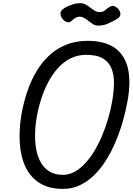

<svg xmlns="http://www.w3.org/2000/svg" viewBox="-20 -1187 834 1208"><path d="M377 1.5Q288.5 1.5 230 -35Q171.5 -71.5 140.8 -136.2Q110 -201 104.5 -286.5Q99 -372 115.5 -470Q129 -544.5 152.2 -613Q175.5 -681.5 210.2 -739.2Q245 -797 291.5 -839.8Q338 -882.5 397.5 -906.2Q457 -930 530 -930Q640 -930 702.8 -885.2Q765.5 -840.5 784.8 -756.8Q804 -673 783 -555Q771.5 -489.5 752.5 -423.2Q733.5 -357 707.2 -294.8Q681 -232.5 647.2 -178.8Q613.5 -125 572.2 -84.8Q531 -44.5 482.2 -21.5Q433.5 1.5 377 1.5ZM376 -87Q414.5 -87 449.8 -106.5Q485 -126 516.5 -160Q548 -194 574.8 -238.8Q601.5 -283.5 623 -335Q644.5 -386.5 660.2 -440Q676 -493.5 685 -545.5Q696 -607 697 -660.8Q698 -714.5 682 -755.2Q666 -796 628 -819Q590 -842 523 -842Q467.5 -842 422.5 -819Q377.5 -796 342.8 -756.8Q308 -717.5 282 -667.5Q256 -617.5 238.8 -563.2Q221.5 -509 212 -456.5Q202 -400.5 200.8 -346.5Q199.5 -292.5 208.2 -245.8Q217 -199 237.8 -163.2Q258.5 -127.5 292.5 -107.2Q326.5 -87 376 -87ZM596.5 -1026Q581 -1026 566.5 -1034.5Q552 -1043 538.5 -1054Q525 -1065 510.8 -1073.5Q496.5 -1082 480.5 -1082Q467 -1082 454.2 -1074.2Q441.5 -1066.5 429 -1055Q419.5 -1045.5 407.8 -1046.8Q396 -1048 385.2 -1056.2Q374.5 -1064.5 367.5 -1076.8Q360.5 -1089 360.5 -1101Q360.5 -1115.5 372.5 -1126.5Q384.5 -1137.5 402.5 -1145.5Q419 -1153 439.8 -1160Q460.5 -1167 485.5 -1167Q503.5 -1167 519 -1158.5Q534.5 -1150 548.2 -1139Q562 -1128 576 -1119.5Q590 -1111 605 -1111Q627.5 -1111 638.8 -1121Q650 -1131 668 -1142.5Q685 -1154 700.8 -1147.5Q716.5 -1141 727 -1126.8Q737.5 -1112.5 737.5 -1099.5Q737.5 -1085 727.2 -1076Q717 -1067 693 -1054.5Q675.5 -1046 652.5 -1036Q629.5 -1026 596.5 -1026Z"/></svg>

Font: Edu AU VIC WA NT Pre Medium
Style: Regular
Weight: 500
Designer: Tina and Corey Anderson, Eben Sorkin, Mirko Velimirovic
Foundry: Google for Education
Version: Version 1.001